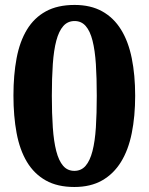

<svg xmlns="http://www.w3.org/2000/svg" viewBox="-20 -744 599 774"><path d="M524.9 -357.9Q524.9 -275.4 511.2 -207.5Q497.6 -139.6 467.8 -91.3Q438 -43 391.6 -16.6Q345.2 9.8 279.8 9.8Q211.4 9.8 164.6 -16.6Q117.7 -43 88.6 -91.3Q59.6 -139.6 46.9 -207.8Q34.2 -275.9 34.2 -358.9Q34.2 -441.9 46.9 -509.3Q59.6 -576.7 88.6 -624.5Q117.7 -672.4 164.8 -698.2Q211.9 -724.1 280.8 -724.1Q345.7 -724.1 392.1 -698.2Q438.5 -672.4 468 -624.5Q497.6 -576.7 511.2 -509Q524.9 -441.4 524.9 -357.9ZM189 -357.9Q189 -286.1 192.9 -230Q196.8 -173.8 206.8 -135Q216.8 -96.2 234.4 -75.7Q252 -55.2 279.8 -55.2Q307.6 -55.2 325.2 -75.7Q342.8 -96.2 352.8 -135Q362.8 -173.8 366.5 -230Q370.1 -286.1 370.1 -357.9Q370.1 -429.7 366.5 -485.6Q362.8 -541.5 353 -580.1Q343.3 -618.7 325.7 -638.9Q308.1 -659.2 280.8 -659.2Q252.9 -659.2 235.1 -638.9Q217.3 -618.7 207 -580.1Q196.8 -541.5 192.9 -485.6Q189 -429.7 189 -357.9Z"/></svg>

Font: Droid Serif
Style: Bold
Weight: 700
Designer: Monotype Design team
Foundry: Monotype Imaging Inc.
Version: Version 1.03